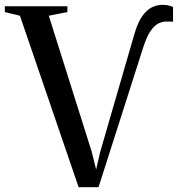

<svg xmlns="http://www.w3.org/2000/svg" viewBox="-35 -769 746 795"><path d="M290.5 6 47.5 -704 -15 -719V-743H244V-719L167 -704L344.5 -141.5L363 -67.5L380 -140.5L522.5 -631.5Q536 -677 554.2 -702.5Q572.5 -728 593.8 -738.5Q615 -749 636.5 -749Q654 -749 664.5 -746Q675 -743 681.5 -740V-679Q680.5 -679 675.2 -679.5Q670 -680 653.5 -680Q638 -680 621.2 -672Q604.5 -664 588.2 -640.5Q572 -617 557 -569.5L373 6Z"/></svg>

Font: Merriweather 120pt
Style: Regular
Weight: 400
Version: Version 2.100